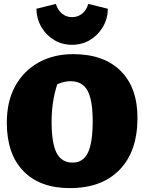

<svg xmlns="http://www.w3.org/2000/svg" viewBox="-20 -952 741 986"><path d="M339 14Q185 14 100 -73.5Q15 -161 15 -322Q15 -432 58.5 -510.5Q102 -589 179 -631.5Q256 -674 355 -674Q513 -674 599.5 -588Q686 -502 686 -347Q686 -175 594.5 -80.5Q503 14 339 14ZM353 -117Q407 -117 431.5 -168Q456 -219 456 -330Q456 -438 429.5 -486.5Q403 -535 342 -535Q308 -535 274 -519Q245 -431 245 -326Q245 -217 270.5 -167Q296 -117 353 -117ZM350 -722Q299 -722 258 -746.5Q217 -771 192.5 -813Q168 -855 167 -907L267 -932Q276 -901 298 -882.5Q320 -864 350 -864Q380 -864 402.5 -882.5Q425 -901 433 -932L534 -907Q533 -855 508 -813Q483 -771 442 -746.5Q401 -722 350 -722Z"/></svg>

Font: Piazzolla SC Black
Style: Regular
Weight: 900
Designer: Juan Pablo del Peral
Foundry: Huerta Tipografica
Version: Version 1.330